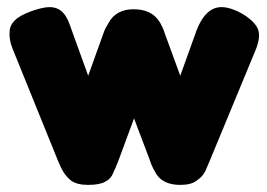

<svg xmlns="http://www.w3.org/2000/svg" viewBox="-20 -520 752 540"><path d="M228 0C249 0 266 -3 276 -9C286 -14 294 -22 298 -33C303 -43 308 -55 313 -68L357 -187L402 -68C405 -58 410 -47 416 -37C430 -9 457 0 487 0C508 0 523 -4 533 -12C545 -20 553 -29 558 -40C563 -52 567 -61 570 -68L700 -382C710 -408 712 -429 702 -445C685 -473 636 -500 603 -500C566 -500 545 -466 533 -435L487 -307L442 -430C440 -437 436 -445 431 -455C414 -484 388 -494 355 -494C325 -494 299 -482 285 -455C280 -446 275 -438 273 -432L228 -307L176 -451C166 -479 151 -500 119 -500C94 -500 38 -481 21 -462C12 -453 7 -442 7 -430C6 -417 8 -401 15 -384L143 -68C153 -45 160 -28 180 -12C191 -4 207 0 228 0Z"/></svg>

Font: Periwinkle
Style: Bold
Weight: 700
Version: Version 2.001